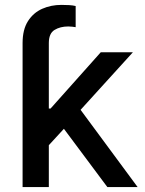

<svg xmlns="http://www.w3.org/2000/svg" viewBox="-20 -757 588 777"><path d="M414.4 0 238.6 -235.8 177.6 -169.4V0H71.4V-582.7Q71.4 -637.4 93.2 -671.5Q115.1 -705.6 150.7 -721.4Q186.4 -737.2 228.3 -737.2Q245 -737.2 260.1 -736.3Q275.2 -735.4 286.2 -732.6V-647Q279.8 -648.1 272 -649Q264.2 -649.9 256 -649.9Q223.7 -649.9 200.6 -635.8Q177.6 -621.8 177.6 -582.7V-317.8H184.7L387.8 -545.5H517.8L306.1 -312.5L536.9 0Z"/></svg>

Font: Inter Zeller Medium
Style: Regular
Weight: 500
Designer: Rasmus Andersson; Joe Bland
Foundry: zeller
Version: Version 3.015;git-dec3a8cb1